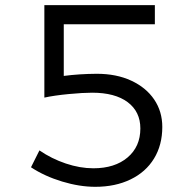

<svg xmlns="http://www.w3.org/2000/svg" viewBox="-20 -720 740 744"><path d="M608.9 -228Q608.9 -158.2 576.9 -105.7Q544.9 -53.2 485.8 -24.7Q426.8 3.9 349.1 3.9Q288.1 3.9 220.5 -16.6Q152.8 -37.1 100.1 -71.8L132.8 -137.2Q179.7 -105 234.9 -86.4Q290 -67.9 341.8 -67.9Q424.8 -67.9 474.4 -109.9Q523.9 -151.9 523.9 -222.2Q523.9 -287.1 474.9 -324Q425.8 -360.8 336.9 -360.8Q301.8 -360.8 245.8 -355.5Q189.9 -350.1 151.9 -341.8V-700.2H580.1V-626H227.1V-425.8Q286.1 -433.6 355 -434.1Q431.2 -434.1 488.5 -407.5Q545.9 -380.9 577.4 -334.5Q608.9 -288.1 608.9 -228Z"/></svg>

Font: Argentum Sans Light
Style: Regular
Weight: 300
Designer: Julieta Ulanovsky (Modified by Cristiano Sobral)
Foundry: Julieta Ulanovsky
Version: Version 1.000; ttfautohint (v1.5.65-e2d9)